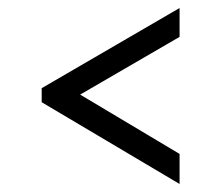

<svg xmlns="http://www.w3.org/2000/svg" viewBox="-20 -542 552 479"><path d="M180 -306 428 -450V-522L84 -322V-287L428 -83V-158Z"/></svg>

Font: fbb
Style: Regular
Weight: 400
Designer: David J. Perry, Michael Sharpe
Version: Version 1.045